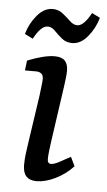

<svg xmlns="http://www.w3.org/2000/svg" viewBox="-47 -615 364 655"><g transform="rotate(5 135.0 -288.0)"><path d="M169 -326 141 -131Q139 -116 137 -99.5Q135 -83 135 -72Q135 -56 147 -56Q157 -56 172.5 -64Q188 -72 213 -86L228 -55Q201 -26 166.5 -9.5Q132 7 103 7Q56 7 56 -44Q56 -62 58.5 -83Q61 -104 65 -129L88 -285Q90 -302 92 -318.5Q94 -335 94 -343Q94 -355 87 -360.5Q80 -366 70 -366H31L35 -400Q62 -411 86 -417Q110 -423 128 -423Q152 -423 163 -411.5Q174 -400 174 -377Q174 -368 172.5 -354.5Q171 -341 169 -326ZM183 -473Q162 -473 147.5 -485Q133 -497 121 -509.5Q109 -522 96 -522Q83 -522 71 -509.5Q59 -497 48 -476L20 -490Q30 -526 54 -554.5Q78 -583 107 -583Q127 -583 142 -571Q157 -559 169.5 -547Q182 -535 195 -535Q207 -535 219 -547.5Q231 -560 242 -581L270 -567Q260 -531 236 -502Q212 -473 183 -473Z"/></g></svg>

Font: Yrsa
Style: Italic
Weight: 400
Italic angle: -7.10001°
Designer: Anna Giedrys (Yrsa+Rasa design), David Brezina (Yrsa art-direction, Rasa art-direction, design)
Foundry: Rosetta Type Foundry
Version: Version 2.004